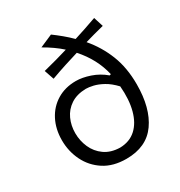

<svg xmlns="http://www.w3.org/2000/svg" viewBox="-187 -921 994 1061"><g transform="rotate(-30 310.5 -390.0)"><path d="M184.1 -573.7 163.1 -635.3Q207.5 -646.5 247.8 -657.5Q288.1 -668.5 322.8 -679.2Q276.9 -720.7 212.4 -757.3L293.5 -792.5Q320.8 -772.5 347.7 -750.2Q374.5 -728 399.4 -703.1Q431.6 -713.4 468.8 -725.6Q505.9 -737.8 545.9 -752.4L565.4 -690.9Q532.7 -682.6 501.5 -674.3Q470.2 -666 442.9 -657.7Q501 -589.8 533.9 -506.8Q566.9 -423.8 566.9 -317.9Q566.9 -166.5 503.9 -77.6Q440.9 11.2 312.5 11.2Q228.5 11.2 170.9 -26.1Q113.3 -63.5 83.5 -124.5Q53.7 -185.5 53.7 -255.4Q53.7 -327.1 82.5 -382.8Q111.3 -438.5 163.3 -470Q215.3 -501.5 283.7 -501.5Q324.2 -501.5 372.8 -485.1Q421.4 -468.8 461.9 -434.6L470.7 -437.5Q445.8 -545.4 366.7 -633.8Q322.8 -620.6 279.5 -606.7Q236.3 -592.8 184.1 -573.7ZM481.9 -353Q448.7 -388.2 416.3 -406Q383.8 -423.8 356.2 -430.2Q328.6 -436.5 309.6 -436.5Q251.5 -435.1 213.1 -409.4Q174.8 -383.8 156 -342.5Q137.2 -301.3 137.2 -252.9Q137.2 -204.6 156.5 -160.9Q175.8 -117.2 214.8 -89.4Q253.9 -61.5 312.5 -60.1Q374 -61.5 414.3 -98.1Q454.6 -134.8 471.9 -200.2Q489.3 -265.6 481.9 -353Z"/></g></svg>

Font: Pinar DS3-Regular
Style: Regular
Weight: 400
Designer: Amin Abedi
Version: Version 2.000